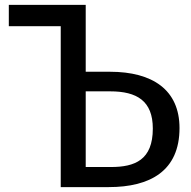

<svg xmlns="http://www.w3.org/2000/svg" viewBox="-20 -764 780 784"><path d="M429 -471H330V-744H16V-657H228V0H424C593 0 713 -66 713 -241C713 -397 603 -471 429 -471ZM433 -82H330V-391H430C539 -391 604 -352 604 -239C604 -111 531 -82 433 -82Z"/></svg>

Font: Glow Sans SC Normal Medium
Style: Regular
Weight: 600
Designer: Ryoko NISHIZUKA (kana, bopomofo & ideographs); Paul D. Hunt (Latin, Greek & Cyrillic); Sandoll Communications, Soo-young
Version: Version 0.93